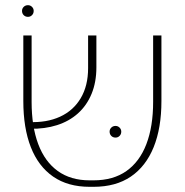

<svg xmlns="http://www.w3.org/2000/svg" viewBox="-20 -721 714 741"><path d="M326 0Q242 0 185 -39.5Q128 -79 99 -153Q70 -227 70 -331V-584H102V-328Q102 -233 127.5 -165Q153 -97 203 -61Q253 -25 326 -25H341Q417 -25 468 -61Q519 -97 545 -165Q571 -233 571 -328V-584H603V-331Q603 -227 573 -153Q543 -79 485 -39.5Q427 0 341 0ZM96 -224 92 -250Q160 -247 211.5 -270.5Q263 -294 291.5 -342Q320 -390 320 -458V-584H352V-461Q352 -404 333.5 -359Q315 -314 281 -283.5Q247 -253 200 -238Q153 -223 96 -224ZM426 -190Q416 -190 409.5 -196.5Q403 -203 403 -213Q403 -222 409.5 -228.5Q416 -235 426 -235Q435 -235 441.5 -228.5Q448 -222 448 -213Q448 -203 441.5 -196.5Q435 -190 426 -190ZM88 -656Q78 -656 71.5 -662.5Q65 -669 65 -679Q65 -688 71.5 -694.5Q78 -701 88 -701Q97 -701 103.5 -694.5Q110 -688 110 -679Q110 -669 103.5 -662.5Q97 -656 88 -656Z"/></svg>

Font: Noto Sans Hebrew Light
Style: Regular
Weight: 100
Version: Version 3.000